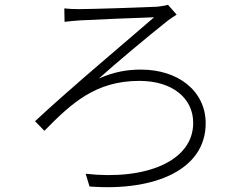

<svg xmlns="http://www.w3.org/2000/svg" viewBox="-20 -750 1040 800"><path d="M248 -715 249 -659C269 -661 291 -664 312 -665C362 -668 556 -676 622 -678C533 -600 276 -385 126 -245L165 -205C277 -319 377 -413 561 -413C697 -413 785 -342 785 -238C785 -77 585 2 337 -26L353 27C625 48 837 -43 837 -236C837 -371 722 -460 568 -460C512 -460 459 -452 392 -423C463 -487 596 -598 679 -664C688 -670 707 -684 716 -689L680 -730C668 -726 648 -724 635 -722C574 -719 361 -712 309 -712C286 -712 266 -713 248 -715Z"/></svg>

Font: Noto Sans CJK JP Light
Style: Regular
Weight: 300
Designer: Ryoko NISHIZUKA (kana & ideographs); Paul D. Hunt (Latin, Greek & Cyrillic); Wenlong ZHANG (bopomofo); Sandoll Communica
Foundry: Adobe Systems Incorporated
Version: Version 1.004;PS 1.004;hotconv 1.0.82;makeotf.lib2.5.63406